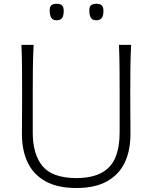

<svg xmlns="http://www.w3.org/2000/svg" viewBox="-20 -965 791 996"><path d="M376 10.3Q473.6 10.3 535.6 -24.7Q597.7 -59.6 627.2 -122.1Q656.7 -184.6 656.7 -268.1Q656.7 -290 656.5 -325Q656.2 -359.9 656 -402.1Q655.8 -444.3 655.8 -488.3Q655.8 -556.2 656.5 -613.3Q657.2 -670.4 660.2 -732.4H597.2Q599.6 -670.4 600.1 -613.3Q600.6 -556.2 600.6 -488.3V-277.8Q600.6 -202.6 579.3 -149.9Q558.1 -97.2 508.8 -69.6Q459.5 -42 376 -41Q251 -42 200.4 -103.5Q149.9 -165 149.9 -276.9V-488.3Q149.9 -556.2 150.6 -613.3Q151.4 -670.4 154.3 -732.4H91.3Q93.8 -670.4 94.2 -613.3Q94.7 -556.2 94.7 -488.3Q94.7 -444.3 94.5 -402.1Q94.2 -359.9 94 -325Q93.8 -290 93.8 -268.1Q93.8 -185.1 123.5 -122.3Q153.3 -59.6 215.8 -24.7Q278.3 10.3 376 10.3ZM479 -859.9Q499 -859.9 507.8 -871.6Q516.6 -883.3 516.6 -908.2Q516.6 -928.2 508.1 -936.8Q499.5 -945.3 480.5 -945.3Q460.9 -945.3 452.1 -937.7Q443.4 -930.2 443.4 -911.6Q443.4 -884.8 451.7 -872.3Q460 -859.9 479 -859.9ZM273.9 -859.9Q293.9 -859.9 302.2 -871.6Q310.5 -883.3 310.5 -908.2Q310.5 -928.2 302.2 -936.8Q293.9 -945.3 274.9 -945.3Q255.4 -945.3 246.6 -937.7Q237.8 -930.2 237.8 -911.6Q237.8 -884.8 246.3 -872.3Q254.9 -859.9 273.9 -859.9Z"/></svg>

Font: Pinar FD VF
Style: Regular
Weight: 300
Designer: Amin Abedi
Version: Version 2.000